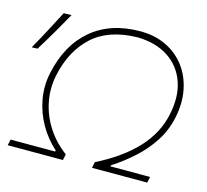

<svg xmlns="http://www.w3.org/2000/svg" viewBox="-104 -845 1038 964"><g transform="rotate(15 415.0 -362.5)"><path d="M15 0 21.5 -31H253L254.5 -37Q204.5 -81.5 170.5 -141Q136.5 -200.5 124.2 -268.5Q112 -336.5 127 -406Q159.5 -558.5 258.5 -641.8Q357.5 -725 512 -725Q586.5 -725 645.8 -696.5Q705 -668 743.5 -617Q782 -566 795.5 -498.2Q809 -430.5 792.5 -352Q778 -283 741 -225.8Q704 -168.5 652.5 -121.8Q601 -75 542 -37L540.5 -31H746.5L740 0H453L459.5 -31Q587.5 -95.5 663.5 -176.5Q739.5 -257.5 761 -359Q782 -456 756.2 -530.2Q730.5 -604.5 666 -647.2Q601.5 -690 505 -692Q355 -689 271 -611.5Q187 -534 159 -401Q144.5 -331 158.2 -262.5Q172 -194 210.5 -134.5Q249 -75 308.5 -31L302 0ZM4 -506Q33.5 -558 60.8 -609.8Q88 -661.5 115 -713L155.5 -714Q126 -661.5 96.2 -610.2Q66.5 -559 34 -507Z"/></g></svg>

Font: Commissioner Flair Thin
Style: Italic
Weight: 100
Italic angle: -12°
Designer: Kostas Bartsokas
Foundry: Kostas Bartsokas
Version: Version 1.000; ttfautohint (v1.8.3)